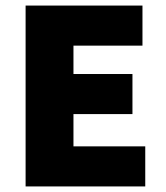

<svg xmlns="http://www.w3.org/2000/svg" viewBox="-20 -670 596 690"><path d="M72 0V-650H492V-506H244V-404H456V-260H244V-144H502V0Z"/></svg>

Font: Assistant ExtraBold
Style: Regular
Weight: 800
Designer: Hebrew By Ben Nathan, Latin by Paul Hunt
Version: Version 3.000